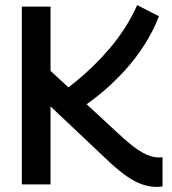

<svg xmlns="http://www.w3.org/2000/svg" viewBox="-20 -726 676 756"><path d="M598 10Q570 10 541.5 0.5Q513 -9 482 -30Q451 -51 414 -85L179 -307V0H66V-700H179V-447L445 -201Q476 -172 499.5 -153.5Q523 -135 541.5 -125Q560 -115 575 -110.5Q590 -106 606 -106Q608 -106 612 -106Q616 -106 620 -107V8Q613 9 608 9.5Q603 10 598 10ZM295 -298 223 -363Q251 -382 283 -408.5Q315 -435 347.5 -466.5Q380 -498 411.5 -535Q443 -572 471 -615Q499 -658 520 -706L606 -662Q582 -601 547.5 -547.5Q513 -494 471.5 -448.5Q430 -403 385 -365Q340 -327 295 -298Z"/></svg>

Font: Georama ExtraCondensed Thin Medium
Style: Regular
Weight: 500
Version: Version 1.001